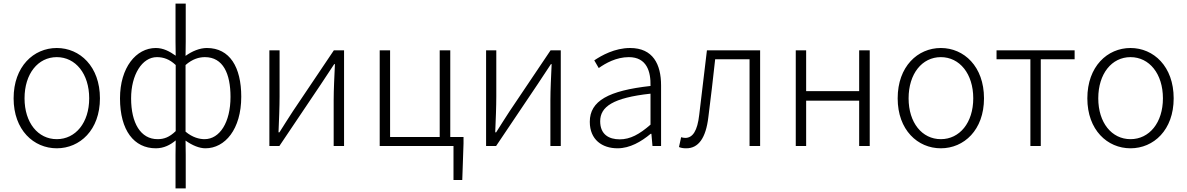

<svg xmlns="http://www.w3.org/2000/svg" viewBox="-20 -815 6629 1072"><path d="M297 13C426 13 538 -89 538 -266C538 -444 426 -547 297 -547C168 -547 56 -444 56 -266C56 -89 168 13 297 13ZM297 -38C192 -38 117 -130 117 -266C117 -403 192 -496 297 -496C402 -496 478 -403 478 -266C478 -130 402 -38 297 -38Z M960 237H1017V49L1016 -30C1054 -3 1093 13 1127 13C1236 13 1327 -93 1327 -275C1327 -440 1263 -547 1135 -547C1095 -547 1052 -529 1016 -503L1017 -583V-795H960V-583L961 -504C927 -528 892 -547 850 -547C740 -547 650 -438 650 -266C650 -86 729 13 850 13C895 13 931 -6 961 -31L960 49ZM860 -38C765 -38 712 -128 712 -266C712 -397 773 -496 856 -496C892 -496 926 -485 961 -452V-83C926 -49 896 -38 860 -38ZM1122 -38C1094 -38 1055 -47 1016 -80V-452C1055 -486 1092 -496 1124 -496C1226 -496 1267 -403 1267 -274C1267 -132 1207 -38 1122 -38Z M1484 0H1540L1770 -342C1792 -375 1824 -424 1846 -457H1850C1847 -387 1843 -315 1843 -256V0H1901V-534H1844L1614 -192C1593 -159 1561 -110 1540 -76H1535C1538 -147 1541 -219 1541 -277V-534H1484Z M2512 190H2561L2568 -14V-50H2494V-534H2435V-50H2158V-534H2100V0H2512Z M2694 0H2750L2980 -342C3002 -375 3034 -424 3056 -457H3060C3057 -387 3053 -315 3053 -256V0H3111V-534H3054L2824 -192C2803 -159 2771 -110 2750 -76H2745C2748 -147 2751 -219 2751 -277V-534H2694Z M3428 13C3497 13 3560 -24 3613 -68H3617L3623 0H3671V-338C3671 -456 3626 -547 3498 -547C3412 -547 3338 -505 3298 -478L3323 -435C3361 -462 3421 -496 3491 -496C3592 -496 3614 -414 3612 -335C3378 -309 3273 -252 3273 -135C3273 -35 3342 13 3428 13ZM3440 -37C3380 -37 3331 -64 3331 -138C3331 -219 3402 -269 3612 -292V-119C3550 -65 3499 -37 3440 -37Z M3812 13C3879 13 3921 -43 3935 -161C3949 -269 3961 -376 3973 -484H4165V0H4224V-534H3927C3913 -413 3898 -294 3884 -174C3874 -85 3848 -45 3806 -45C3797 -45 3790 -47 3783 -49L3771 6C3783 11 3794 13 3812 13Z M4423 0H4481V-253H4777V0H4836V-534H4777V-306H4481V-534H4423Z M5233 13C5362 13 5474 -89 5474 -266C5474 -444 5362 -547 5233 -547C5104 -547 4992 -444 4992 -266C4992 -89 5104 13 5233 13ZM5233 -38C5128 -38 5053 -130 5053 -266C5053 -403 5128 -496 5233 -496C5338 -496 5414 -403 5414 -266C5414 -130 5338 -38 5233 -38Z M5733 0H5791V-484H5980V-534H5544V-484H5733Z M6292 13C6421 13 6533 -89 6533 -266C6533 -444 6421 -547 6292 -547C6163 -547 6051 -444 6051 -266C6051 -89 6163 13 6292 13ZM6292 -38C6187 -38 6112 -130 6112 -266C6112 -403 6187 -496 6292 -496C6397 -496 6473 -403 6473 -266C6473 -130 6397 -38 6292 -38Z"/></svg>

Font: Noto Sans SC Light
Style: Regular
Weight: 300
Designer: Ryoko NISHIZUKA 西塚涼子 (kana, bopomofo & ideographs); Paul D. Hunt (Latin, Greek & Cyrillic); Sandoll Communications 산돌커뮤니
Foundry: Adobe
Version: Version 2.004;hotconv 1.0.118;makeotfexe 2.5.65603